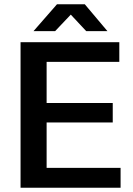

<svg xmlns="http://www.w3.org/2000/svg" viewBox="-20 -886 626 906"><path d="M77 0H549V-94H200V-308H512V-400H200V-594H543V-687H77ZM138 -739H240L314 -817L387 -739H487L380 -866H249Z"/></svg>

Font: Ronzino Medium
Style: Regular
Weight: 500
Designer: Nunzio Mazzaferro
Foundry: Collletttivo
Version: Version 1.000;Glyphs 3.3 (3337)